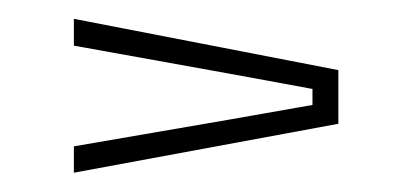

<svg xmlns="http://www.w3.org/2000/svg" viewBox="-20 -507 438 204"><path d="M58.5 -323.5V-351.5L224 -380L312 -395.5V-412.5L225 -428.5L58.5 -458.5V-487L339.5 -432.5V-375.5Z"/></svg>

Font: Big Shoulders Stencil Display ExtraLight
Style: Regular
Weight: 250
Designer: Patric King
Foundry: XO Type Co
Version: Version 2.001